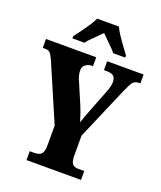

<svg xmlns="http://www.w3.org/2000/svg" viewBox="-166 -1035 952 1138"><g transform="rotate(20 310.0 -465.5)"><path d="M140 -56H170Q199 -56 213 -70Q227 -84 227 -124V-249L74 -605Q59 -638 49 -648Q39 -658 14 -658H3V-714H320V-658H317Q290 -658 273.5 -645Q257 -632 257 -609Q257 -583 269 -554L330 -411Q345 -375 355 -340Q358 -333 362 -319Q369 -341 376 -360Q383 -379 389 -394L405 -435L449 -548Q463 -584 463 -609Q463 -636 449.5 -647Q436 -658 405 -658H389V-714H619V-658H609Q586 -658 573.5 -643.5Q561 -629 540 -581L397 -248V-123Q397 -84 409 -70Q421 -56 444 -56H484V0H140ZM149 -784Q156 -794 163 -803.5Q170 -813 176 -821Q233 -898 247 -931H384Q398 -898 455 -821Q461 -813 468 -803.5Q475 -794 482 -784V-771H406Q395 -787 350 -830Q315 -865 315 -865Q301 -850 281 -831Q276 -826 255 -805.5Q234 -785 225 -771H149Z"/></g></svg>

Font: Noto Serif CondBlack
Style: Regular
Weight: 900
Width: 3
Designer: Monotype Design Team
Foundry: Monotype Imaging Inc.
Version: Version 1.001